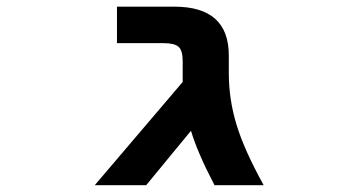

<svg xmlns="http://www.w3.org/2000/svg" viewBox="-20 -543 1040 565"><path d="M517.6 -363.3Q517.6 -394.5 505.4 -405.3Q493.2 -416 461.9 -416H324.2V-523.4H493.2Q653.3 -523.4 653.3 -379.9V-328.1Q653.3 -251 675.8 -176.8Q698.2 -102.5 755.9 2H611.3Q561.5 -92.8 542 -158.2L410.2 2H258.8L517.6 -301.8V-316.4Z"/></svg>

Font: GenEi Gothic M Regular
Style: Bold
Weight: 700
Designer: o_tamon (Modified); [Source Han Sans]
Ryoko NISHIZUKA  (kana & ideographs); Paul D. Hunt (Latin, Greek & Cyrillic); Wenl
Version: Version 1.1a;Original Version 1.004